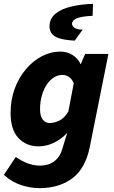

<svg xmlns="http://www.w3.org/2000/svg" viewBox="-25 -778 594 997"><path d="M179 199Q136 199 87.5 184Q39 169 -5 130L57 37Q85 57 117 69.5Q149 82 183 82Q226 82 256 60Q286 38 298 -3L324 -88Q292 -54 253.5 -36Q215 -18 175 -18Q112 -18 71 -61Q30 -104 30 -192Q30 -259 51 -316.5Q72 -374 108.5 -417.5Q145 -461 191.5 -485.5Q238 -510 289 -510Q322 -510 350.5 -493Q379 -476 393 -446H395L417 -498H538L441 -14Q419 96 351 147.5Q283 199 179 199ZM233 -139Q256 -139 282.5 -151.5Q309 -164 330 -199L358 -346Q348 -369 332 -379Q316 -389 300 -389Q276 -389 255 -376Q234 -363 218 -339Q202 -315 192.5 -282.5Q183 -250 183 -210Q183 -174 197.5 -156.5Q212 -139 233 -139ZM363 -567Q310 -570 281.5 -579.5Q253 -589 242.5 -605.5Q232 -622 232 -640Q232 -680 261.5 -705.5Q291 -731 342.5 -743.5Q394 -756 458 -758L456 -696Q397 -693 373 -682.5Q349 -672 349 -654Q349 -644 360.5 -634.5Q372 -625 404 -624Z"/></svg>

Font: Source Sans 3 ExtraBold
Style: Italic
Weight: 800
Italic angle: -11°
Version: Version 3.052;hotconv 1.1.0;makeotfexe 2.6.0